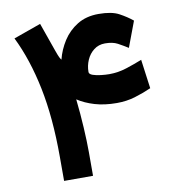

<svg xmlns="http://www.w3.org/2000/svg" viewBox="-76 -728 735 797"><g transform="rotate(-10 291.5 -329.5)"><path d="M145.5 -659.2 187.5 -540Q195.8 -516.6 199.7 -509Q203.6 -501.5 207 -497.6Q216.8 -537.6 240.2 -574.5Q263.7 -611.3 301.3 -634.5Q338.9 -657.7 391.1 -657.7Q446.3 -657.7 477.1 -641.1Q507.8 -624.5 531.7 -605L491.2 -497.1Q469.7 -510.7 449.2 -521.7Q428.7 -532.7 396.5 -532.7Q369.1 -532.7 349.4 -517.3Q329.6 -502 319.1 -478Q308.6 -454.1 308.6 -427.7Q308.6 -418.5 323.2 -413.3Q337.9 -408.2 357.7 -406Q377.4 -403.8 392.6 -403.8Q429.7 -403.8 465.3 -415.3Q501 -426.8 532.7 -439.5L549.3 -316.9Q515.1 -301.8 479.2 -291Q443.4 -280.3 402.8 -280.3Q350.6 -280.3 309.8 -292.5Q269 -304.7 238.8 -324.7Q245.6 -262.7 249 -203.4Q252.4 -144 252.4 -100.1V0H130.4V-101.6Q130.4 -266.6 104.5 -393.3Q78.6 -520 30.3 -618.2Z"/></g></svg>

Font: Vazir FD
Style: Bold-FD
Weight: 700
Designer: Saber Rastikerdar
Foundry: Saber Rastikerdar
Version: Version 30.1.0